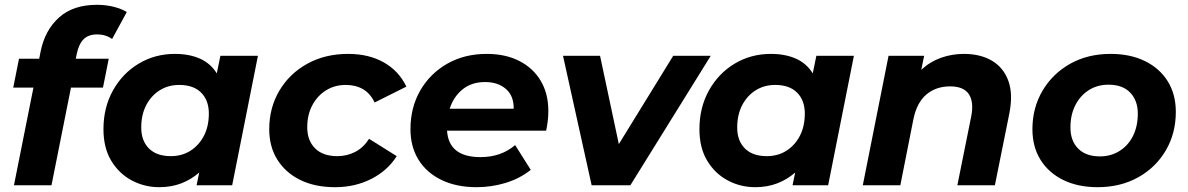

<svg xmlns="http://www.w3.org/2000/svg" viewBox="-20 -770 4936 798"><path d="M38 0 119 -406H35L59 -526H143L149 -557Q167 -645 225.5 -697.5Q284 -750 383 -750Q419 -750 451.5 -742Q484 -734 507 -720L446 -608Q419 -627 384 -627Q348 -627 328 -607.5Q308 -588 299 -546L295 -526H432L408 -406H275L194 0Z M642 8Q580 8 527 -20.5Q474 -49 442 -102.5Q410 -156 410 -233Q410 -323 449.5 -394Q489 -465 556.5 -505.5Q624 -546 707 -546Q766 -546 810.5 -526.5Q855 -507 881 -465L896 -538H1052L945 0H797L808 -53Q775 -24 733.5 -8Q692 8 642 8ZM690 -121Q736 -121 771.5 -143.5Q807 -166 827.5 -205.5Q848 -245 848 -298Q848 -353 816 -385Q784 -417 725 -417Q679 -417 643.5 -394.5Q608 -372 587.5 -332.5Q567 -293 567 -240Q567 -185 599 -153Q631 -121 690 -121Z M1373 8Q1289 8 1228 -22Q1167 -52 1133 -106Q1099 -160 1099 -233Q1099 -322 1141 -393Q1183 -464 1257 -505Q1331 -546 1427 -546Q1513 -546 1575.5 -510.5Q1638 -475 1669 -410L1537 -344Q1519 -382 1488.5 -399.5Q1458 -417 1417 -417Q1371 -417 1335 -394.5Q1299 -372 1278 -332.5Q1257 -293 1257 -241Q1257 -186 1289.5 -153.5Q1322 -121 1382 -121Q1422 -121 1456 -138.5Q1490 -156 1514 -193L1629 -121Q1590 -60 1522.5 -26Q1455 8 1373 8Z M1961 8Q1877 8 1815 -22Q1753 -52 1719.5 -106Q1686 -160 1686 -233Q1686 -323 1726.5 -393.5Q1767 -464 1838.5 -505Q1910 -546 2003 -546Q2081 -546 2138.5 -516.5Q2196 -487 2227.5 -434Q2259 -381 2259 -309Q2259 -287 2256.5 -266.5Q2254 -246 2250 -227H1838Q1845 -117 1977 -117Q2063 -117 2121 -167L2186 -64Q2139 -27 2080.5 -9.5Q2022 8 1961 8ZM1849 -318H2115Q2116 -371 2083 -400Q2050 -429 1996 -429Q1940 -429 1902.5 -398.5Q1865 -368 1849 -318Z M2439 0 2320 -538H2474L2552 -171L2778 -538H2934L2600 0Z M3119 8Q3057 8 3004 -20.5Q2951 -49 2919 -102.5Q2887 -156 2887 -233Q2887 -323 2926.5 -394Q2966 -465 3033.5 -505.5Q3101 -546 3184 -546Q3243 -546 3287.5 -526.5Q3332 -507 3358 -465L3373 -538H3529L3422 0H3274L3285 -53Q3252 -24 3210.5 -8Q3169 8 3119 8ZM3167 -121Q3213 -121 3248.5 -143.5Q3284 -166 3304.5 -205.5Q3325 -245 3325 -298Q3325 -353 3293 -385Q3261 -417 3202 -417Q3156 -417 3120.5 -394.5Q3085 -372 3064.5 -332.5Q3044 -293 3044 -240Q3044 -185 3076 -153Q3108 -121 3167 -121Z M3986 -546Q4055 -546 4103 -517.5Q4151 -489 4171 -434Q4191 -379 4175 -298L4115 0H3959L4017 -288Q4028 -347 4006.5 -379Q3985 -411 3929 -411Q3870 -411 3830 -377Q3790 -343 3776 -273L3722 0H3566L3673 -538H3821L3809 -480Q3846 -514 3891.5 -530Q3937 -546 3986 -546Z M4542 8Q4460 8 4399 -22Q4338 -52 4304.5 -106Q4271 -160 4271 -233Q4271 -322 4313 -393Q4355 -464 4428 -505Q4501 -546 4596 -546Q4678 -546 4739 -516Q4800 -486 4833.5 -432Q4867 -378 4867 -305Q4867 -216 4825.5 -145Q4784 -74 4710.5 -33Q4637 8 4542 8ZM4552 -120Q4597 -120 4633 -142.5Q4669 -165 4689 -205Q4709 -245 4709 -298Q4709 -352 4677.5 -385Q4646 -418 4587 -418Q4541 -418 4505.5 -395.5Q4470 -373 4449.5 -333Q4429 -293 4429 -240Q4429 -185 4461 -152.5Q4493 -120 4552 -120Z"/></svg>

Font: Montserrat
Style: Bold Italic
Weight: 700
Italic angle: -11.3°
Designer: Julieta Ulanovsky
Foundry: Julieta Ulanovsky
Version: Version 9.000; ttfautohint (v1.8.4.7-5d5b)